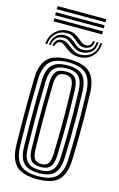

<svg xmlns="http://www.w3.org/2000/svg" viewBox="-164 -1192 786 1266"><g transform="rotate(15 229.0 -559.5)"><path d="M228.8 9.2Q127 9.2 83.2 -33.9Q39.5 -77 37.5 -174Q36 -241.5 35.4 -297.9Q34.8 -354.2 34.9 -406.1Q35 -458 35.6 -511.5Q36.2 -565 37.5 -626.8Q39.5 -723.5 83.2 -766.4Q127 -809.2 228.8 -809.2Q328.8 -809.2 372.4 -766.4Q416 -723.5 419 -626.8Q421.8 -538.5 422.5 -465.8Q423.2 -393 422.4 -323.2Q421.5 -253.5 419 -174Q415.8 -77.8 372.8 -34.2Q329.8 9.2 228.8 9.2ZM228.8 -11.5Q316 -11.5 353.2 -50.2Q390.5 -89 393.2 -174.8Q395.8 -255.2 396.6 -325Q397.5 -394.8 396.8 -466.8Q396 -538.8 393.2 -626Q390.5 -711.5 353.1 -750Q315.8 -788.5 228.8 -788.5Q139.5 -788.5 102.4 -749.9Q65.2 -711.2 63.2 -626.2Q61.5 -536.2 60.9 -464.9Q60.2 -393.5 61 -324.9Q61.8 -256.2 63.2 -174.5Q65.2 -89.2 102.4 -50.4Q139.5 -11.5 228.8 -11.5ZM228.8 -32.2Q153.8 -32.2 122.2 -66Q90.8 -99.8 89.2 -175Q87.8 -242.5 87.1 -298.8Q86.5 -355 86.5 -406.6Q86.5 -458.2 87.2 -511.4Q88 -564.5 89.2 -625.8Q90.8 -700.8 122.5 -734.2Q154.2 -767.8 228.8 -767.8Q303 -767.8 334 -733.6Q365 -699.5 367.5 -625Q370.2 -536 371 -464.6Q371.8 -393.2 370.9 -324.9Q370 -256.5 367.5 -175.5Q365 -102 334.4 -67.1Q303.8 -32.2 228.8 -32.2ZM228.8 -53.2Q289.2 -53.2 314.4 -82.6Q339.5 -112 341.5 -176.5Q344.2 -260.5 345.1 -329.5Q346 -398.5 345.1 -468.2Q344.2 -538 341.5 -624Q339.5 -686 315.4 -716.4Q291.2 -746.8 228.8 -746.8Q166.8 -746.8 141.5 -717.6Q116.2 -688.5 115 -625Q113 -537 112.5 -466.1Q112 -395.2 112.6 -326.5Q113.2 -257.8 115 -175.5Q116.2 -109.8 142.5 -81.5Q168.8 -53.2 228.8 -53.2ZM228.8 -74Q180.8 -74 161.4 -98.4Q142 -122.8 140.8 -176Q139 -265.8 138.4 -336.8Q137.8 -407.8 138.4 -475.8Q139 -543.8 140.8 -624.8Q142 -677.8 161.4 -701.9Q180.8 -726 228.8 -726Q277 -726 295.6 -700.4Q314.2 -674.8 315.8 -623.2Q317.8 -559.2 318.8 -505.1Q319.8 -451 319.8 -400.1Q319.8 -349.2 318.8 -295.1Q317.8 -241 315.8 -177Q314 -124.2 295.1 -99.1Q276.2 -74 228.8 -74ZM228.8 -94.8Q262.5 -94.8 275.5 -115.1Q288.5 -135.5 290 -177.8Q292 -242.2 292.9 -296.4Q293.8 -350.5 293.8 -401.1Q293.8 -451.8 292.9 -505.4Q292 -559 290 -622.5Q288.5 -667.2 274.8 -686.2Q261 -705.2 228.8 -705.2Q195.8 -705.2 181.6 -686.6Q167.5 -668 166.5 -624Q164.8 -536 164.1 -465.5Q163.5 -395 164.2 -326.6Q165 -258.2 166.5 -176.8Q167.5 -134.8 180.9 -114.8Q194.2 -94.8 228.8 -94.8ZM49 -868Q52.5 -922 89.1 -956.1Q125.8 -990.2 175.5 -989.5Q202.5 -989 220.8 -979.6Q239 -970.2 252.6 -958.2Q266.2 -946.2 278.8 -937Q291.2 -927.8 306.5 -927.5Q322.2 -927 334.4 -934.8Q346.5 -942.5 349 -966.2H361Q359 -935 341.6 -922.4Q324.2 -909.8 301 -910Q279.8 -910.2 265.1 -919.5Q250.5 -928.8 237.5 -940.9Q224.5 -953 209 -962.4Q193.5 -971.8 170.8 -972Q125.8 -973 94.9 -942.9Q64 -912.8 61.2 -868ZM73.5 -868Q75.8 -904.5 98.6 -930.1Q121.5 -955.8 161.5 -954.8Q185.2 -954.2 202.1 -944.9Q219 -935.5 232.9 -923.4Q246.8 -911.2 261.1 -902.1Q275.5 -893 294.5 -892.8Q327.2 -892.2 349.5 -909.1Q371.8 -926 373.2 -966.2H385.5Q383.8 -917.5 356.5 -896.1Q329.2 -874.8 292.2 -875.2Q269.2 -875.5 252.2 -884.8Q235.2 -894 220.9 -906.1Q206.5 -918.2 191.8 -927.5Q177 -936.8 158.5 -937.2Q124 -938 105.8 -917Q87.5 -896 85.8 -868ZM98 -868Q99.2 -887.8 111.6 -904.2Q124 -920.8 153.2 -919.8Q171 -919.5 186.1 -910.1Q201.2 -900.8 216.4 -888.6Q231.5 -876.5 248.8 -867.2Q266 -858 288.2 -857.8Q329.5 -857.2 362.5 -883.2Q395.5 -909.2 397.8 -966.2H410Q408.2 -922.8 389.9 -894.8Q371.5 -866.8 343.5 -853.4Q315.5 -840 285 -840.5Q247.2 -840.8 221.2 -856Q195.2 -871.2 177.8 -886.6Q160.2 -902 147.5 -902.5Q129 -903.2 119.9 -891.2Q110.8 -879.2 110.2 -868ZM395 -1107H62.8V-1128H395ZM395 -1065.5H62.8V-1086.2H395ZM395 -1024H62.8V-1044.8H395Z"/></g></svg>

Font: Big Shoulders Inline Display ExtraBold
Style: Regular
Weight: 800
Designer: Patric King
Foundry: XO Type Co
Version: Version 1.000